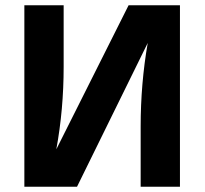

<svg xmlns="http://www.w3.org/2000/svg" viewBox="-20 -713 784 733"><path d="M73 0V-693H223V-458Q223 -295 195 -143L471 -693H667V0H517V-230Q517 -394 544 -549L274 0Z"/></svg>

Font: Fix15 Mono
Style: Bold
Weight: 700
Designer: Carrois Corporate & Edenspiekermann AG
Foundry: Carrois Corporate GbR & Edenspiekermann AG
Version: Version 3.206